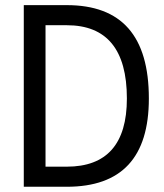

<svg xmlns="http://www.w3.org/2000/svg" viewBox="-20 -713 626 733"><path d="M70.8 0H234.9C444.3 0 548.3 -111.8 548.3 -336.9C548.3 -575.7 444.3 -693.4 234.9 -693.4H70.8ZM153.8 -76.7V-616.7H234.9C387.2 -616.7 464.4 -523.9 464.4 -336.9C464.4 -163.1 387.2 -76.7 234.9 -76.7Z"/></svg>

Font: Cascadia Mono PL SemiLight
Style: Regular
Weight: 350
Monospace: yes
Designer: Aaron Bell
Foundry: Saja Typeworks
Version: Version 2404.023